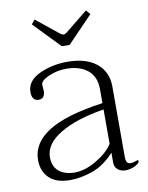

<svg xmlns="http://www.w3.org/2000/svg" viewBox="-79 -736 621 804"><g transform="rotate(-10 231.0 -334.0)"><path d="M109 -660 124 -678 218 -602Q228 -595 233 -595Q239 -595 248 -602L342 -678L358 -660L250 -548H217ZM36 -96Q36 -168 110.5 -215Q185 -262 343 -284V-343Q343 -397 309 -424.5Q275 -452 218 -452Q179 -452 143.5 -436.5Q108 -421 108 -403Q108 -397 109 -389.5Q110 -382 110 -376Q110 -364 104 -354Q98 -344 82 -344Q69 -344 61.5 -353.5Q54 -363 54 -381Q54 -429 108 -454.5Q162 -480 228 -480Q307 -480 351.5 -444Q396 -408 396 -345V-46Q396 -31 400.5 -23.5Q405 -16 416 -16Q427 -16 449 -24V-13Q438 -2 422 4Q406 10 390 10Q371 10 357.5 -0.5Q344 -11 344 -31V-73Q300 -25 250 -7.5Q200 10 155 10Q96 10 66 -19Q36 -48 36 -96ZM343 -111V-257Q224 -238 155.5 -196.5Q87 -155 87 -99Q87 -59 112 -38.5Q137 -18 179 -18Q223 -18 272 -47Q321 -76 343 -111Z"/></g></svg>

Font: Taviraj ExtraLight
Style: Regular
Weight: 275
Designer: Katatrad Team
Foundry: CadsonDemak
Version: Version 1.001